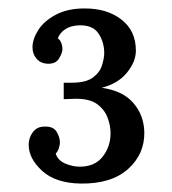

<svg xmlns="http://www.w3.org/2000/svg" viewBox="-20 -736 408 455"><path d="M171 -301Q112 -302 80 -331Q48 -360 48 -393Q48 -410 58 -423Q68 -436 85 -436Q106 -437 114 -424Q122 -411 122 -398Q122 -393 119.5 -385Q117 -377 112 -372Q117 -356 134.5 -348.5Q152 -341 169 -341Q205 -341 223.5 -365Q242 -389 242 -420Q242 -438 235 -457Q228 -476 210.5 -489Q193 -502 160 -502Q155 -502 147 -501.5Q139 -501 131 -501V-540Q136 -540 140.5 -540Q145 -540 150 -540Q184 -540 200.5 -552.5Q217 -565 222 -582Q227 -599 227 -610Q227 -636 213.5 -656.5Q200 -677 167 -676Q146 -675 133.5 -666Q121 -657 117 -645Q123 -641 125.5 -633.5Q128 -626 128 -620Q128 -611 120 -597.5Q112 -584 92 -585Q76 -586 66.5 -597Q57 -608 57 -624Q57 -643 70.5 -664.5Q84 -686 112 -701Q140 -716 181 -716Q234 -716 268 -689.5Q302 -663 302 -616Q302 -590 281 -564Q260 -538 221 -528Q271 -521 296 -492Q321 -463 322 -423Q323 -371 283.5 -335.5Q244 -300 171 -301Z"/></svg>

Font: Lora Medium
Style: Regular
Weight: 500
Designer: Olga Karpushina, Alexei Vanyashin (Cyrillic)
Foundry: Cyreal
Version: Version 3.004